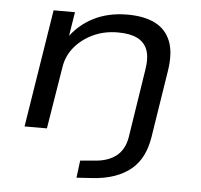

<svg xmlns="http://www.w3.org/2000/svg" viewBox="-50 -551 832 796"><g transform="rotate(5 365.5 -153.0)"><path d="M297 193 306 121 365 116Q422 112 455.5 85.5Q489 59 498 8L542 -275Q551 -329 539 -360.5Q527 -392 496.5 -407Q466 -422 416 -422Q359 -422 312.5 -400Q266 -378 236 -341.5Q206 -305 199 -258L157 0H64L142 -490H231L213 -378H206Q247 -437 308.5 -468Q370 -499 449 -499Q519 -499 564.5 -476Q610 -453 629 -405Q648 -357 636 -281L592 -1Q585 42 568.5 75.5Q552 109 523.5 133Q495 157 454 171.5Q413 186 359 189Z"/></g></svg>

Font: Nunito Sans 10pt Expanded
Style: Italic
Weight: 400
Width: 7
Italic angle: -9°
Designer: Vernon Adams
Foundry: Vernon Adams
Version: Version 3.101;gftools[0.9.27]